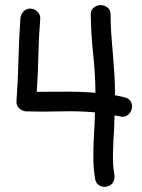

<svg xmlns="http://www.w3.org/2000/svg" viewBox="-20 -736 561 757"><path d="M473.6 -351.6Q491.2 -346.7 497.1 -333Q502.9 -319.3 499 -305.2Q495.1 -291 482.9 -281.7Q470.7 -272.5 452.1 -277.3Q447.3 -278.3 441.9 -279.3Q436.5 -280.3 431.6 -281.2Q430.7 -258.8 430.2 -236.8Q429.7 -214.8 427.7 -192.4Q425.8 -156.2 425.3 -120.1Q424.8 -84 430.7 -48.8Q433.6 -32.2 426.8 -19Q419.9 -5.9 403.3 -1Q389.6 3.9 374 -3.9Q358.4 -11.7 355.5 -28.3Q348.6 -67.4 348.1 -106.4Q347.7 -145.5 349.6 -184.6Q351.6 -211.9 352.5 -238.8Q353.5 -265.6 354.5 -293Q287.1 -298.8 219.2 -296.9Q151.4 -294.9 84 -296.9Q69.3 -296.9 56.6 -308.1Q43.9 -319.3 44.9 -335.9Q50.8 -418 52.7 -499Q54.7 -580.1 60.5 -663.1Q61.5 -678.7 72.3 -690.4Q83 -702.1 99.6 -702.1Q114.3 -702.1 127 -690.4Q139.6 -678.7 138.7 -663.1Q132.8 -589.8 131.3 -518.1Q129.9 -446.3 125 -374Q183.6 -374 240.7 -374.5Q297.9 -375 356.4 -370.1Q355.5 -448.2 347.2 -524.4Q338.9 -600.6 337.9 -678.7Q337.9 -697.3 350.1 -706.5Q362.3 -715.8 377 -715.8Q391.6 -715.8 403.8 -706.5Q416 -697.3 416 -678.7Q416 -638.7 418.9 -599.1Q421.9 -559.6 425.3 -519.5Q428.7 -479.5 431.2 -439.9Q433.6 -400.4 433.6 -360.4Q452.1 -357.4 473.6 -351.6Z"/></svg>

Font: Schoolbell
Style: Regular
Weight: 400
Designer: Font Diner, Inc
Foundry: Font Diner, Inc
Version: Version 1.001